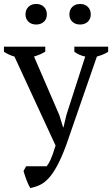

<svg xmlns="http://www.w3.org/2000/svg" viewBox="-31 -736 567 971"><path d="M0 0ZM42 -450Q27 -454 14.5 -460Q2 -466 -11 -474V-500H198V-475Q177 -461 141 -450L269 -154L288 -92H290L305 -155L400 -450Q370 -456 345 -474V-500H516V-474Q495 -460 459 -450L303 0Q279 64 257.5 103.5Q236 143 214.5 166Q193 189 170.5 199.5Q148 210 122 215Q111 196 102.5 173Q94 150 88 129L101 105H205Q211 97 215.5 89.5Q220 82 225 71Q230 60 236 43Q242 26 250 0ZM98 -663Q98 -687 113 -701.5Q128 -716 152 -716Q176 -716 191 -701.5Q206 -687 206 -663Q206 -640 191 -626Q176 -612 152 -612Q128 -612 113 -626Q98 -640 98 -663ZM320 -663Q320 -687 335 -701.5Q350 -716 374 -716Q398 -716 413 -701.5Q428 -687 428 -663Q428 -640 413 -626Q398 -612 374 -612Q350 -612 335 -626Q320 -640 320 -663Z"/></svg>

Font: PT Serif
Style: Regular
Weight: 400
Designer: A.Korolkova, O.Umpeleva, V.Yefimov
Foundry: ParaType Ltd
Version: Version 1.000W OFL; ttfautohint (v1.6)